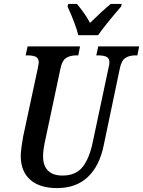

<svg xmlns="http://www.w3.org/2000/svg" viewBox="-20 -951 731 981"><path d="M86 -154Q86 -172 90 -201Q94 -230 98 -252L172 -597Q178 -627 178 -632Q178 -653 163.5 -660.5Q149 -668 121 -668H111L121 -714H389L380 -668H369Q338 -668 317.5 -654.5Q297 -641 289 -601L214 -248Q200 -187 200 -153Q200 -104 225.5 -79Q251 -54 299 -54Q368 -54 403 -99Q438 -144 455 -230L534 -602Q539 -620 539 -632Q539 -653 524.5 -660.5Q510 -668 482 -668H472L482 -714H691L682 -668H671Q640 -668 620 -654.5Q600 -641 592 -600L510 -209Q489 -104 429 -47Q369 10 272 10Q182 10 134 -33Q86 -76 86 -154ZM325 -918 329 -931H373Q416 -880 440 -834Q503 -896 546 -931H602L599 -918Q518 -824 481 -771H380Q368 -823 325 -918Z"/></svg>

Font: Noto Serif CondSemiBold
Style: Italic
Weight: 600
Width: 3
Italic angle: -12°
Designer: Monotype Design Team
Foundry: Monotype Imaging Inc.
Version: Version 1.001